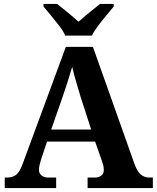

<svg xmlns="http://www.w3.org/2000/svg" viewBox="-20 -951 793 971"><path d="M4 0V-53H16Q43 -53 61.5 -67Q80 -81 96 -126L313 -714H450L659 -125Q674 -83 692.5 -68Q711 -53 735 -53H753V0H423V-53H462Q477 -53 491 -62Q505 -71 505 -92Q505 -104 502 -115.5Q499 -127 496 -135L461 -235H218L189 -149Q185 -137 181 -120.5Q177 -104 177 -92Q177 -73 191 -63Q205 -53 222 -53H264V0ZM239 -296H441L388 -460Q378 -494 365.5 -536Q353 -578 345 -613Q336 -581 323 -540.5Q310 -500 298 -465ZM310 -771Q300 -794 279.5 -820.5Q259 -847 237.5 -873Q216 -899 200 -918V-931H269Q290 -915 322.5 -888Q355 -861 377 -841Q392 -855 412 -871.5Q432 -888 452 -904Q472 -920 486 -931H555V-918Q540 -899 518 -873Q496 -847 476 -820.5Q456 -794 445 -771Z"/></svg>

Font: Noto Serif NP Hmong
Style: Regular
Weight: 400
Designer: Dalton Maag Ltd
Foundry: Dalton Maag Ltd
Version: Version 1.001